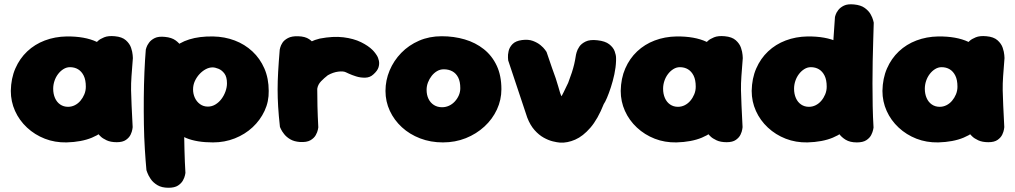

<svg xmlns="http://www.w3.org/2000/svg" viewBox="-20 -671 4791 906"><path d="M294 1Q239 2 191.5 -16.5Q144 -35 107.5 -69Q71 -103 51 -147.5Q31 -192 31 -242Q32 -301 52.5 -348Q73 -395 108.5 -428.5Q144 -462 191.5 -480Q239 -498 294 -499Q380 -500 436.5 -473.5Q493 -447 521 -391.5Q549 -336 549 -250Q549 -200 535.5 -155.5Q522 -111 492.5 -76.5Q463 -42 414 -21.5Q365 -1 294 1ZM301 -167Q318 -167 333 -174.5Q348 -182 359.5 -195.5Q371 -209 378 -226Q385 -243 385 -262Q385 -294 375 -314Q365 -334 348.5 -344Q332 -354 310 -354Q294 -354 279.5 -345Q265 -336 254 -321.5Q243 -307 237 -289Q231 -271 231 -252Q231 -228 239.5 -208.5Q248 -189 264 -178Q280 -167 301 -167ZM531 0Q502 0 483 -9Q464 -18 455 -27Q446 -36 446 -36Q439 -109 433 -177.5Q427 -246 427 -318Q427 -390 434 -470Q434 -470 443 -478.5Q452 -487 471.5 -495Q491 -503 522 -500Q556 -497 574 -481Q592 -465 598.5 -445.5Q605 -426 606 -411.5Q607 -397 607 -397Q603 -346 600.5 -311.5Q598 -277 598.5 -245Q599 -213 601 -173Q603 -133 606 -71Q606 -71 604.5 -60.5Q603 -50 596.5 -36Q590 -22 574.5 -11Q559 0 531 0Z M985 1Q909 1 859 -19.5Q809 -40 781.5 -75Q754 -110 742.5 -155Q731 -200 731 -250Q731 -314 746.5 -361.5Q762 -409 793.5 -439.5Q825 -470 873 -485Q921 -500 985 -499Q1040 -498 1087.5 -480Q1135 -462 1171 -428.5Q1207 -395 1227.5 -348Q1248 -301 1248 -242Q1249 -192 1228.5 -148Q1208 -104 1172 -70.5Q1136 -37 1088 -18Q1040 1 985 1ZM775 215Q743 215 722.5 202.5Q702 190 691 173.5Q680 157 675.5 144.5Q671 132 671 132Q667 89 663.5 33Q660 -23 659 -84.5Q658 -146 658.5 -209Q659 -272 661.5 -330.5Q664 -389 668 -437Q668 -437 671 -447Q674 -457 683.5 -470Q693 -483 710.5 -491.5Q728 -500 758 -497Q790 -494 808.5 -480.5Q827 -467 836 -451Q845 -435 848 -423Q851 -411 851 -411Q850 -373 849 -320.5Q848 -268 847.5 -207.5Q847 -147 848 -84.5Q849 -22 850.5 37Q852 96 855 145Q855 145 853 155.5Q851 166 843.5 180Q836 194 820 204.5Q804 215 775 215ZM961 -168Q980 -168 996.5 -178Q1013 -188 1025 -204Q1037 -220 1044 -239.5Q1051 -259 1051 -278Q1051 -308 1039 -324Q1027 -340 1011 -346.5Q995 -353 983 -353Q967 -353 951 -344.5Q935 -336 921.5 -321.5Q908 -307 899.5 -288.5Q891 -270 891 -249Q891 -228 899.5 -209.5Q908 -191 924 -179.5Q940 -168 961 -168Z M1382 -40Q1357 -38 1343.5 -54.5Q1330 -71 1324.5 -93.5Q1319 -116 1318 -133.5Q1317 -151 1317 -151Q1309 -184 1306.5 -203Q1304 -222 1305 -232.5Q1306 -243 1307.5 -250Q1309 -257 1309 -266Q1313 -325 1338 -371.5Q1363 -418 1403 -448Q1443 -478 1489 -489Q1552 -501 1600.5 -495Q1649 -489 1683.5 -472Q1718 -455 1738 -435Q1738 -435 1744 -428.5Q1750 -422 1757.5 -410.5Q1765 -399 1768 -384Q1771 -369 1766 -353Q1761 -337 1742 -320Q1726 -305 1703.5 -304.5Q1681 -304 1660.5 -310.5Q1640 -317 1626 -323.5Q1612 -330 1612 -330Q1600 -336 1576 -333Q1552 -330 1527 -316Q1510 -303 1495 -287.5Q1480 -272 1477 -252Q1475 -231 1473 -212Q1471 -193 1470 -175Q1469 -157 1469 -137Q1469 -117 1470 -93Q1470 -93 1463 -81Q1456 -69 1437 -56.5Q1418 -44 1382 -40ZM1395 -1Q1368 -3 1350 -13.5Q1332 -24 1321 -38Q1310 -52 1305.5 -62Q1301 -72 1301 -72Q1295 -126 1292.5 -168Q1290 -210 1290 -248.5Q1290 -287 1292.5 -332Q1295 -377 1300 -437Q1300 -437 1302.5 -447Q1305 -457 1313 -469.5Q1321 -482 1339 -491.5Q1357 -501 1387 -500Q1420 -499 1439 -486Q1458 -473 1467.5 -456.5Q1477 -440 1480 -427.5Q1483 -415 1483 -415Q1480 -367 1478.5 -328Q1477 -289 1477 -251Q1477 -213 1478 -169.5Q1479 -126 1482 -70Q1482 -70 1480 -59Q1478 -48 1470 -33.5Q1462 -19 1444.5 -9Q1427 1 1395 -1Z M2070 1Q2012 1 1962.5 -18Q1913 -37 1876.5 -70.5Q1840 -104 1819.5 -148Q1799 -192 1799 -242Q1799 -292 1818.5 -338.5Q1838 -385 1873.5 -421.5Q1909 -458 1957.5 -479Q2006 -500 2064 -500Q2122 -500 2173 -485Q2224 -470 2263 -439Q2302 -408 2324 -361Q2346 -314 2346 -250Q2346 -200 2325 -154.5Q2304 -109 2266 -74Q2228 -39 2178 -19Q2128 1 2070 1ZM2066 -165Q2083 -165 2098.5 -172Q2114 -179 2126 -192Q2138 -205 2145 -221Q2152 -237 2152 -255Q2152 -286 2142 -305.5Q2132 -325 2114.5 -334.5Q2097 -344 2074 -344Q2057 -344 2042.5 -335.5Q2028 -327 2017 -313Q2006 -299 1999.5 -282Q1993 -265 1993 -247Q1993 -223 2002 -204.5Q2011 -186 2027.5 -175.5Q2044 -165 2066 -165Z M2623 2Q2609 1 2588.5 -4Q2568 -9 2545.5 -21.5Q2523 -34 2502.5 -57Q2482 -80 2468 -116L2378 -386Q2378 -386 2377 -399Q2376 -412 2380 -430Q2384 -448 2398.5 -463Q2413 -478 2443 -482Q2473 -486 2494.5 -478Q2516 -470 2530.5 -458Q2545 -446 2552 -436Q2559 -426 2559 -426L2585 -350Q2605 -297 2614.5 -262Q2624 -227 2629 -217Q2630 -216 2640 -236.5Q2650 -257 2661 -280Q2672 -309 2678.5 -329Q2685 -349 2689.5 -368Q2694 -387 2698 -413Q2698 -413 2701 -424.5Q2704 -436 2713.5 -450.5Q2723 -465 2743.5 -475Q2764 -485 2799 -481Q2836 -477 2855 -462Q2874 -447 2880.5 -429Q2887 -411 2887 -397.5Q2887 -384 2887 -384Q2886 -353 2879 -320.5Q2872 -288 2862.5 -259Q2853 -230 2844 -209Q2835 -188 2829 -180Q2801 -109 2766 -68.5Q2731 -28 2694 -12Q2657 4 2623 2Z M3172 1Q3117 2 3069.5 -16.5Q3022 -35 2985.5 -69Q2949 -103 2929 -147.5Q2909 -192 2909 -242Q2910 -301 2930.5 -348Q2951 -395 2986.5 -428.5Q3022 -462 3069.5 -480Q3117 -498 3172 -499Q3258 -500 3314.5 -473.5Q3371 -447 3399 -391.5Q3427 -336 3427 -250Q3427 -200 3413.5 -155.5Q3400 -111 3370.5 -76.5Q3341 -42 3292 -21.5Q3243 -1 3172 1ZM3179 -167Q3196 -167 3211 -174.5Q3226 -182 3237.5 -195.5Q3249 -209 3256 -226Q3263 -243 3263 -262Q3263 -294 3253 -314Q3243 -334 3226.5 -344Q3210 -354 3188 -354Q3172 -354 3157.5 -345Q3143 -336 3132 -321.5Q3121 -307 3115 -289Q3109 -271 3109 -252Q3109 -228 3117.5 -208.5Q3126 -189 3142 -178Q3158 -167 3179 -167ZM3409 0Q3380 0 3361 -9Q3342 -18 3333 -27Q3324 -36 3324 -36Q3317 -109 3311 -177.5Q3305 -246 3305 -318Q3305 -390 3312 -470Q3312 -470 3321 -478.5Q3330 -487 3349.5 -495Q3369 -503 3400 -500Q3434 -497 3452 -481Q3470 -465 3476.5 -445.5Q3483 -426 3484 -411.5Q3485 -397 3485 -397Q3481 -346 3478.5 -311.5Q3476 -277 3476.5 -245Q3477 -213 3479 -173Q3481 -133 3484 -71Q3484 -71 3482.5 -60.5Q3481 -50 3474.5 -36Q3468 -22 3452.5 -11Q3437 0 3409 0Z M3790 1Q3735 2 3687.5 -16.5Q3640 -35 3603.5 -69Q3567 -103 3547 -147.5Q3527 -192 3527 -242Q3528 -301 3548.5 -348Q3569 -395 3604.5 -428.5Q3640 -462 3687.5 -480Q3735 -498 3790 -499Q3876 -500 3932.5 -473.5Q3989 -447 4017 -391.5Q4045 -336 4045 -250Q4045 -200 4031.5 -155.5Q4018 -111 3988.5 -76.5Q3959 -42 3910 -21.5Q3861 -1 3790 1ZM3797 -167Q3814 -167 3829 -174.5Q3844 -182 3855.5 -195.5Q3867 -209 3874 -226Q3881 -243 3881 -262Q3881 -294 3871 -314Q3861 -334 3844.5 -344Q3828 -354 3806 -354Q3790 -354 3775.5 -345Q3761 -336 3750 -321.5Q3739 -307 3733 -289Q3727 -271 3727 -252Q3727 -228 3735.5 -208.5Q3744 -189 3760 -178Q3776 -167 3797 -167ZM4023 1Q3991 1 3970.5 -11.5Q3950 -24 3938.5 -41Q3927 -58 3922.5 -70.5Q3918 -83 3918 -83Q3914 -126 3911.5 -175.5Q3909 -225 3908 -277.5Q3907 -330 3908.5 -383.5Q3910 -437 3913 -489.5Q3916 -542 3920 -591Q3920 -591 3923 -601Q3926 -611 3935.5 -623.5Q3945 -636 3962.5 -644.5Q3980 -653 4010 -650Q4042 -647 4060.5 -633.5Q4079 -620 4088 -604Q4097 -588 4100 -576Q4103 -564 4103 -564Q4102 -526 4100.5 -479.5Q4099 -433 4098 -382Q4097 -331 4097 -277.5Q4097 -224 4098 -171Q4099 -118 4102 -69Q4102 -69 4100 -58.5Q4098 -48 4091 -34Q4084 -20 4068 -9.5Q4052 1 4023 1Z M4407 1Q4352 2 4304.5 -16.5Q4257 -35 4220.5 -69Q4184 -103 4164 -147.5Q4144 -192 4144 -242Q4145 -301 4165.5 -348Q4186 -395 4221.5 -428.5Q4257 -462 4304.5 -480Q4352 -498 4407 -499Q4493 -500 4549.5 -473.5Q4606 -447 4634 -391.5Q4662 -336 4662 -250Q4662 -200 4648.5 -155.5Q4635 -111 4605.5 -76.5Q4576 -42 4527 -21.5Q4478 -1 4407 1ZM4414 -167Q4431 -167 4446 -174.5Q4461 -182 4472.5 -195.5Q4484 -209 4491 -226Q4498 -243 4498 -262Q4498 -294 4488 -314Q4478 -334 4461.5 -344Q4445 -354 4423 -354Q4407 -354 4392.5 -345Q4378 -336 4367 -321.5Q4356 -307 4350 -289Q4344 -271 4344 -252Q4344 -228 4352.5 -208.5Q4361 -189 4377 -178Q4393 -167 4414 -167ZM4644 0Q4615 0 4596 -9Q4577 -18 4568 -27Q4559 -36 4559 -36Q4552 -109 4546 -177.5Q4540 -246 4540 -318Q4540 -390 4547 -470Q4547 -470 4556 -478.5Q4565 -487 4584.5 -495Q4604 -503 4635 -500Q4669 -497 4687 -481Q4705 -465 4711.5 -445.5Q4718 -426 4719 -411.5Q4720 -397 4720 -397Q4716 -346 4713.5 -311.5Q4711 -277 4711.5 -245Q4712 -213 4714 -173Q4716 -133 4719 -71Q4719 -71 4717.5 -60.5Q4716 -50 4709.5 -36Q4703 -22 4687.5 -11Q4672 0 4644 0Z"/></svg>

Font: Sour Gummy Black
Style: Regular
Weight: 900
Designer: Stefie Justprince
Foundry: Eifetstype
Version: Version 1.000